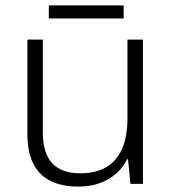

<svg xmlns="http://www.w3.org/2000/svg" viewBox="-20 -678 636 708"><path d="M507 -532V0H461L452 -91H449Q435 -62 409.5 -39Q384 -16 349 -3Q314 10 268 10Q207 10 165 -11.5Q123 -33 102 -76Q81 -119 81 -184V-532H138V-189Q138 -113 172.5 -76Q207 -39 275 -39Q334 -39 372.5 -62Q411 -85 430.5 -130Q450 -175 450 -242V-532ZM436 -658V-610H160V-658Z"/></svg>

Font: Noto Sans Khmer Light
Style: Regular
Weight: 300
Version: Version 2.003